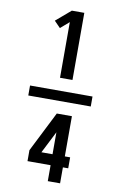

<svg xmlns="http://www.w3.org/2000/svg" viewBox="-108 -909 716 1138"><g transform="rotate(10 250.0 -340.0)"><path d="M229 -446V-781L177 -736L140 -774L229 -850H304V-446ZM438 -310H62V-370H438ZM264 170V74H125V8L247 -234H338V8H370V74H338V170ZM197 8H264V-124Z"/></g></svg>

Font: iosevka_custom_sans_ss08 Md
Style: Regular
Weight: 500
Designer: Belleve Invis
Foundry: Belleve Invis
Version: Version 10.3.0; ttfautohint (v1.8.3)